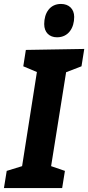

<svg xmlns="http://www.w3.org/2000/svg" viewBox="-20 -953 447 973"><path d="M239 -111 315 -587 393 -617 407 -705 111 -700 98 -617 167 -588 92 -111 14 -87 0 0H295L309 -87ZM269 -764C327 -764 356 -812 356 -867C356 -908 329 -933 289 -933C232 -933 204 -886 204 -831C204 -789 230 -764 269 -764Z"/></svg>

Font: Bitter
Style: Bold Italic
Weight: 700
Designer: Sol Matas
Foundry: Sol Matas
Version: Version 1.002